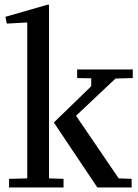

<svg xmlns="http://www.w3.org/2000/svg" viewBox="-20 -826 606 846"><path d="M192 -806 196 -804V-40L260 -38V0H20V-38L100 -40V-725L98 -727L10 -722L4 -752ZM218 -287 382 -446V-481L320 -482V-520H565V-482L489 -480L315 -316L503 -40L560 -38V0H409L218 -285Z"/></svg>

Font: Minipax
Style: Regular
Weight: 400
Designer: Raphaël Ronot
Foundry: Velvetyne Type Foundry
Version: Version 1.000